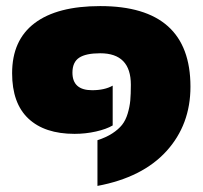

<svg xmlns="http://www.w3.org/2000/svg" viewBox="-20 -504 669 634"><path d="M301.8 109.9V-41Q330.6 -50.3 350.8 -63.5Q371.1 -76.7 383.1 -91.8Q395 -106.9 401.6 -128.9Q408.2 -150.9 410.2 -172.1Q412.1 -193.4 412.1 -224.1Q412.1 -328.1 311 -328.1Q263.7 -328.1 241.5 -313.5Q219.2 -298.8 219.2 -264.2Q219.2 -206.1 284.2 -206.1Q325.2 -206.1 352.1 -221.2V-89.8Q331.5 -77.6 297.1 -69.8Q262.7 -62 226.1 -62Q127.4 -62 73.7 -112.5Q20 -163.1 20 -262.2Q20 -371.6 94.5 -427.7Q168.9 -483.9 311 -483.9Q608.9 -483.9 608.9 -217.8Q608.9 -92.3 529.8 -5.1Q450.7 82 301.8 109.9Z"/></svg>

Font: Kanit ExtraBold
Style: Regular
Weight: 800
Designer: Katatrad Team
Foundry: CadsonDemak
Version: Version 1.000;PS 001.000;hotconv 1.0.88;makeotf.lib2.5.64775